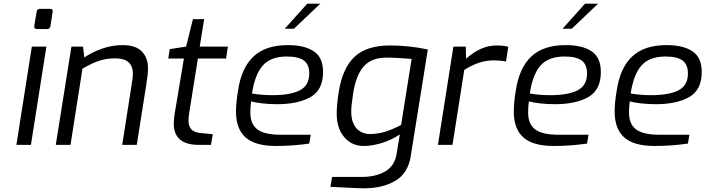

<svg xmlns="http://www.w3.org/2000/svg" viewBox="-20 -787 3832 1043"><path d="M166 -645 179 -723Q180 -730 184.5 -734.5Q189 -739 197 -739H254Q268 -739 266 -723L254 -645Q251 -629 236 -629H180Q173 -629 169 -633.5Q165 -638 166 -645ZM153 -534H232L148 0H69Z M368 -534H431L438 -475Q483 -505 536.5 -523.5Q590 -542 646 -542Q717 -542 750.5 -507.5Q784 -473 784 -416Q784 -382 774 -323L723 0H644L694 -320Q702 -368 702 -385Q702 -470 607 -470Q557 -470 517.5 -456.5Q478 -443 428 -414L363 0H283Z M924 -114Q924 -148 934 -200L979 -469H894L902 -520L991 -534L1028 -683H1089L1065 -534H1218L1208 -469H1055L1012 -200Q1011 -194 1007.5 -171.5Q1004 -149 1004 -132Q1004 -100 1020.5 -83.5Q1037 -67 1072 -64L1136 -58L1126 0H1059Q992 0 958 -29Q924 -58 924 -114Z M1262 -181Q1262 -230 1273 -294Q1291 -418 1357 -480Q1423 -542 1544 -542Q1634 -542 1684.5 -508.5Q1735 -475 1735 -396Q1735 -298 1666.5 -259.5Q1598 -221 1486 -221Q1442 -221 1404 -225.5Q1366 -230 1344 -236Q1340 -209 1340 -175Q1340 -112 1379 -83.5Q1418 -55 1506 -55H1668L1660 -7Q1569 6 1479 6Q1366 6 1314 -40.5Q1262 -87 1262 -181ZM1660 -388Q1660 -437 1630.5 -458.5Q1601 -480 1538 -480Q1450 -480 1407 -430.5Q1364 -381 1349 -279Q1401 -270 1459 -270Q1558 -270 1609 -296.5Q1660 -323 1660 -388ZM1649 -767H1720L1577 -631H1527Z M1775 228 1784 174H1946Q2021 174 2072 144.5Q2123 115 2134 52L2152 -57Q2108 -27 2055 -10.5Q2002 6 1955 6Q1891 6 1850 -42Q1809 -90 1809 -170Q1809 -216 1820 -287Q1841 -419 1907 -479.5Q1973 -540 2097 -540Q2206 -540 2304 -518L2211 63Q2196 155 2127 195.5Q2058 236 1957 236Q1933 236 1920 235ZM2159 -108 2216 -467 2189 -469Q2176 -470 2142 -472Q2108 -474 2080 -474Q1999 -474 1956.5 -427Q1914 -380 1898 -278Q1888 -210 1888 -183Q1888 -122 1916 -90.5Q1944 -59 1990 -59Q2032 -59 2071 -71Q2110 -83 2159 -108Z M2443 -534H2510L2512 -468Q2592 -540 2676 -540Q2716 -540 2741 -533L2729 -453Q2699 -459 2660 -459Q2583 -459 2502 -407L2438 0H2359Z M2771 -181Q2771 -230 2782 -294Q2800 -418 2866 -480Q2932 -542 3053 -542Q3143 -542 3193.5 -508.5Q3244 -475 3244 -396Q3244 -298 3175.5 -259.5Q3107 -221 2995 -221Q2951 -221 2913 -225.5Q2875 -230 2853 -236Q2849 -209 2849 -175Q2849 -112 2888 -83.5Q2927 -55 3015 -55H3177L3169 -7Q3078 6 2988 6Q2875 6 2823 -40.5Q2771 -87 2771 -181ZM3169 -388Q3169 -437 3139.5 -458.5Q3110 -480 3047 -480Q2959 -480 2916 -430.5Q2873 -381 2858 -279Q2910 -270 2968 -270Q3067 -270 3118 -296.5Q3169 -323 3169 -388ZM3158 -767H3229L3086 -631H3036Z M3319 -181Q3319 -230 3330 -294Q3348 -418 3414 -480Q3480 -542 3601 -542Q3691 -542 3741.5 -508.5Q3792 -475 3792 -396Q3792 -298 3723.5 -259.5Q3655 -221 3543 -221Q3499 -221 3461 -225.5Q3423 -230 3401 -236Q3397 -209 3397 -175Q3397 -112 3436 -83.5Q3475 -55 3563 -55H3725L3717 -7Q3626 6 3536 6Q3423 6 3371 -40.5Q3319 -87 3319 -181ZM3717 -388Q3717 -437 3687.5 -458.5Q3658 -480 3595 -480Q3507 -480 3464 -430.5Q3421 -381 3406 -279Q3458 -270 3516 -270Q3615 -270 3666 -296.5Q3717 -323 3717 -388Z"/></svg>

Font: Exo
Style: Italic
Weight: 400
Italic angle: -9°
Designer: Natanael Gama
Foundry: Natanael Gama
Version: Version 1.500; ttfautohint (v1.6)